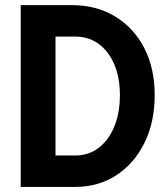

<svg xmlns="http://www.w3.org/2000/svg" viewBox="-20 -740 659 760"><path d="M62 0V-719.7H265.1Q361.3 -719.7 435.3 -675Q509.3 -630.4 550.8 -550.3Q592.3 -470.2 592.3 -363.3Q592.3 -256.8 552 -174.8Q511.7 -92.8 440.4 -46.4Q369.1 0 275.9 0ZM199.7 -124.5H277.8Q331.1 -124.5 370.6 -154.8Q410.2 -185.1 432.4 -239Q454.6 -293 454.6 -363.8Q454.6 -433.1 432.4 -485.1Q410.2 -537.1 370.6 -566.2Q331.1 -595.2 277.8 -595.2H199.7Z"/></svg>

Font: Reddit Sans Condensed
Style: Bold
Weight: 700
Designer: Stephen Hutchings
Foundry: Reddit
Version: Version 1.014